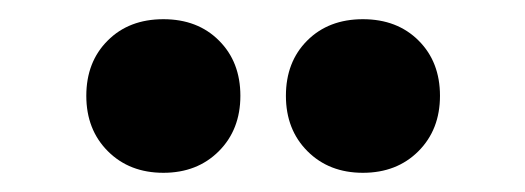

<svg xmlns="http://www.w3.org/2000/svg" viewBox="-20 -696 552 202"><path d="M93.3 -653.3Q115.7 -675.8 151.9 -675.8Q188 -675.8 210.4 -653.3Q232.9 -630.9 232.9 -595.2Q232.9 -559.6 210.2 -536.9Q187.5 -514.2 151.9 -514.2Q116.2 -514.2 93.5 -536.9Q70.8 -559.6 70.8 -595.2Q70.8 -630.9 93.3 -653.3ZM303.2 -653.3Q325.7 -675.8 361.8 -675.8Q397.9 -675.8 420.4 -653.3Q442.9 -630.9 442.9 -595.2Q442.9 -559.6 420.2 -536.9Q397.5 -514.2 361.8 -514.2Q326.2 -514.2 303.5 -536.9Q280.8 -559.6 280.8 -595.2Q280.8 -630.9 303.2 -653.3Z"/></svg>

Font: Gully
Style: Bold
Weight: 700
Designer: jaikishan Patel
Foundry: MagicType
Version: Version 1.000;Glyphs 3.2 (3242)